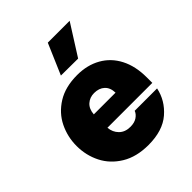

<svg xmlns="http://www.w3.org/2000/svg" viewBox="-216 -913 1056 1056"><g transform="rotate(-45 312.0 -385.0)"><path d="M502 -780 388 -600 255 -601 332 -780ZM42 -266Q42 -337 72.5 -399.5Q103 -462 165.5 -501Q228 -540 320 -540Q398 -540 457.5 -506.5Q517 -473 549.5 -410Q582 -347 582 -260V-217H233Q236 -180 260.5 -155.5Q285 -131 326 -131Q358 -131 378 -144.5Q398 -158 405 -177H579Q563 -99 500 -44.5Q437 10 326 10Q233 10 169 -29Q105 -68 73.5 -130.5Q42 -193 42 -266ZM401 -322Q400 -362 377 -383Q354 -404 316 -404Q282 -404 258.5 -383Q235 -362 232 -322Z"/></g></svg>

Font: Be Vietnam Black
Style: Regular
Weight: 900
Designer: Lam Bao; Tony Le; Vietanh Nguyen
Foundry: Yellow Type Foundry
Version: Version 5.000